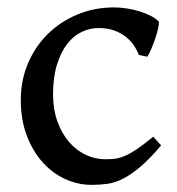

<svg xmlns="http://www.w3.org/2000/svg" viewBox="-20 -489 483 523"><path d="M418.9 -92.8Q387.2 -55.7 362.1 -34.4Q336.9 -13.2 315.2 -2.2Q293.5 8.8 272.9 11.7Q252.4 14.6 229.5 14.6Q192.4 14.6 157.7 -1.2Q123 -17.1 96.2 -46.9Q69.3 -76.7 53 -119.6Q36.6 -162.6 36.6 -216.8Q36.6 -269.5 55.9 -315.4Q75.2 -361.3 109.1 -395.3Q143.1 -429.2 189.7 -449Q236.3 -468.8 290.5 -468.8Q306.6 -468.8 324.7 -466.1Q342.8 -463.4 359.6 -458.3Q376.5 -453.1 390.4 -446Q404.3 -439 412.6 -430.2Q413.6 -424.3 410.6 -411.1Q407.7 -397.9 402.6 -383.1Q397.5 -368.2 391.6 -354.7Q385.7 -341.3 381.3 -334.5L358.4 -339.4Q353 -353 344 -366.2Q335 -379.4 321.5 -389.6Q308.1 -399.9 290.3 -406.2Q272.5 -412.6 249 -412.6Q224.6 -412.6 202.1 -401.9Q179.7 -391.1 162.6 -368.7Q145.5 -346.2 135 -312.3Q124.5 -278.3 124.5 -231.9Q124.5 -191.4 136.2 -158.7Q147.9 -126 167.5 -103Q187 -80.1 212.9 -67.6Q238.8 -55.2 267.1 -55.2Q280.8 -55.2 293 -56.6Q305.2 -58.1 319.3 -64Q333.5 -69.8 352.1 -82.3Q370.6 -94.7 397.5 -116.7Z"/></svg>

Font: Gentium Book Basic
Style: Regular
Weight: 400
Designer: J. Victor Gaultney and Annie Olsen
Foundry: SIL International
Version: Version 1.102; 2013; Maintenance release